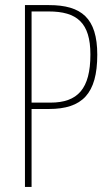

<svg xmlns="http://www.w3.org/2000/svg" viewBox="-20 -734 435 754"><path d="M172 -714H78V0H104V-306H172C303 -306 362 -366 362 -519C362 -663 300 -714 172 -714ZM171 -689C282 -689 335 -645 335 -520C335 -385 285 -331 178 -331H104V-689Z"/></svg>

Font: Noto Sans Georgian ExtraCondensed Thin
Style: Regular
Weight: 100
Width: 2
Designer: Monotype Design Team, Akaki Razmadze
Foundry: Google LLC
Version: Version 2.005